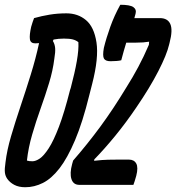

<svg xmlns="http://www.w3.org/2000/svg" viewBox="-32 -776 740 806"><path d="M528 0H301Q276 0 268 -24Q260 -48 271 -88L275 -102Q336 -172 390 -245.5Q444 -319 499 -410Q525 -451 548.5 -495Q572 -539 593 -588L594 -601Q582 -599 569 -598Q556 -597 539 -597H498Q493 -580 487.5 -561.5Q482 -543 477 -523Q470 -521 457 -520Q444 -519 432 -519Q411 -519 404.5 -530Q398 -541 404 -575Q414 -616 431 -663.5Q448 -711 473 -756Q514 -756 528 -746Q542 -736 537 -718Q535 -710 532 -700H639Q672 -700 683 -675Q694 -650 680 -597L678 -589Q668 -546 632.5 -477Q597 -408 541 -326Q497 -261 451.5 -205.5Q406 -150 364 -107L363 -101Q398 -105 421.5 -105.5Q445 -106 464 -106H509Q531 -106 540 -89.5Q549 -73 540 -38Q537 -27 533.5 -16Q530 -5 528 0ZM247 -720Q295 -720 329 -691.5Q363 -663 373 -598Q383 -533 355 -424L343 -377Q315 -263 283 -187.5Q251 -112 217.5 -69Q184 -26 148 -8Q112 10 74 10Q47 10 28 0Q9 -10 -2 -26Q-10 -38 -11.5 -52.5Q-13 -67 -9 -94Q-3 -145 14.5 -204.5Q32 -264 54 -329.5Q76 -395 97 -462.5Q118 -530 132 -595Q123 -594 116 -594Q96 -594 93.5 -611.5Q91 -629 99 -664Q102 -675 105 -683.5Q108 -692 111 -700Q143 -709 176.5 -714.5Q210 -720 247 -720ZM81 -102Q89 -99 104 -99Q118 -99 135 -110.5Q152 -122 172.5 -153.5Q193 -185 215.5 -244Q238 -303 262 -398L265 -407Q282 -471 290.5 -519.5Q299 -568 297 -599Q287 -607 273.5 -610.5Q260 -614 236 -614Q225 -614 214 -613Q203 -612 193 -610L190 -604Q198 -591 199.5 -574.5Q201 -558 196 -529Q190 -480 174 -427.5Q158 -375 138.5 -320.5Q119 -266 103 -211Q87 -156 81 -102Z"/></svg>

Font: Recursive Mn Csl St Med
Style: Italic
Weight: 500
Italic angle: -15°
Monospace: yes
Version: Version 1.079;hotconv 1.0.112;makeotfexe 2.5.65598; ttfautoh